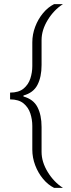

<svg xmlns="http://www.w3.org/2000/svg" viewBox="-20 -763 346 933"><path d="M243 150Q213 135 189 106Q165 77 151 40Q137 3 137 -36V-151Q137 -182 127.5 -211.5Q118 -241 94.5 -260.5Q71 -280 29 -280V-313Q71 -313 94.5 -332.5Q118 -352 127.5 -381.5Q137 -411 137 -442V-557Q137 -596 151 -633Q165 -670 189 -699Q213 -728 243 -743H286Q242 -715 212 -666Q182 -617 182 -568V-447Q182 -389 162 -350.5Q142 -312 94 -299V-294Q142 -281 162 -242.5Q182 -204 182 -146V-25Q182 24 212 73Q242 122 286 150Z"/></svg>

Font: Saira ExtraLight
Style: Regular
Weight: 200
Designer: Hector Gatti with collaboration of the Omnibus-Type team
Foundry: Omnibus-Type
Version: Version 1.100; ttfautohint (v1.8.3)